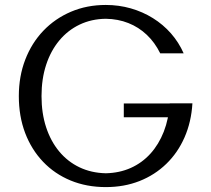

<svg xmlns="http://www.w3.org/2000/svg" viewBox="-20 -745 850 775"><path d="M407.3 10.2Q329.4 10.2 264.8 -16.5Q200.3 -43.2 153.6 -92.3Q106.9 -141.4 81.4 -208.5Q56 -275.7 56 -357Q56 -437 81.9 -504.2Q107.8 -571.5 155 -620.9Q202.2 -670.2 266.4 -697.6Q330.6 -725 407 -725Q459.8 -725 508 -711.2Q556.3 -697.3 597.4 -671.7Q638.5 -646.1 670.1 -610.2Q701.7 -574.2 721.4 -529.6H626.8Q605.2 -573.5 572.6 -604.4Q539.9 -635.4 498.2 -651.9Q456.5 -668.5 407 -669.2Q349.1 -668.5 301.4 -645.7Q253.7 -622.9 219.3 -581.5Q184.8 -540.1 166.2 -483.2Q147.6 -426.4 147.6 -357.1Q147.6 -288.2 166.1 -231.5Q184.7 -174.9 218.9 -133.7Q253.1 -92.5 300.8 -69.7Q348.6 -46.9 407 -45.6Q462.3 -46.8 508 -67.2Q553.6 -87.7 587.3 -124.9Q621 -162.1 641.1 -213.5Q661.2 -264.9 665 -328H756.7Q752.2 -252.8 724.9 -190.6Q697.6 -128.4 651.3 -83.6Q605 -38.7 543.1 -14.2Q481.1 10.2 407.3 10.2ZM479.7 -271.7V-327.5H723.1V-271.7Z"/></svg>

Font: Russolo 10pt ExtraLight
Style: Regular
Weight: 200
Designer: Micah Stupak-Hahn
Version: Version 1.000